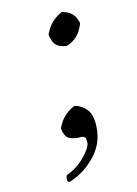

<svg xmlns="http://www.w3.org/2000/svg" viewBox="-112 -464 463 647"><g transform="rotate(-20 119.5 -140.5)"><path d="M126.5 -356 127.4 -359.9Q139.2 -379.9 154.1 -392.6Q168.9 -405.3 192.9 -414.1H196.8Q216.8 -405.8 226.8 -393.3Q236.8 -380.9 239.3 -359.9L238.8 -356Q226.1 -332 210.9 -319.6Q195.8 -307.1 173.3 -301.8H169.4Q147 -307.1 137.2 -319.1Q127.4 -331.1 126.5 -356ZM57.6 -43.9 58.1 -47.9Q69.8 -67.9 84.7 -80.6Q99.6 -93.3 123.5 -102.1H127.9Q155.8 -90.8 167.5 -66.7Q179.2 -42.5 169.4 2.9Q158.7 52.7 115.2 88.1Q71.8 123.5 21.5 132.8Q13.2 124 22 107.9Q59.6 98.6 90.3 72.8Q121.1 46.9 125 28.8Q126 19.5 125.5 14.4Q125 9.3 120.1 6.6Q115.2 3.9 111.3 3.4Q107.4 2.9 101.6 2.9Q77.1 -2.4 67.9 -11.2Q58.6 -20 57.6 -43.9Z"/></g></svg>

Font: Linux Biolinum G
Style: Italic
Weight: 400
Italic angle: -12°
Designer: Philipp H. Poll
Foundry: Philipp H. Poll
Version: Version 0.5.1